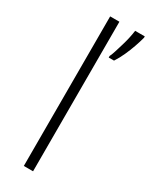

<svg xmlns="http://www.w3.org/2000/svg" viewBox="-200 -803 664 845"><g transform="rotate(30 132.5 -380.0)"><path d="M136 0H89V-760H136ZM265 -753Q259 -730 249.5 -703Q240 -676 228 -649.5Q216 -623 201 -600H174V-608Q180 -620 186 -639.5Q192 -659 198.5 -680.5Q205 -702 209.5 -723Q214 -744 216 -760H265Z"/></g></svg>

Font: Noto Sans Oriya ExtraLight
Style: Regular
Weight: 250
Version: Version 2.003